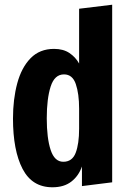

<svg xmlns="http://www.w3.org/2000/svg" viewBox="-20 -780 545 813"><path d="M202 13Q116 13 75.5 -65Q35 -143 35 -278Q35 -360 53 -427Q71 -494 109.5 -533.5Q148 -573 209 -573Q248 -573 274 -555.5Q300 -538 315 -511V-743L455 -760V-8L327 8V-75Q313 -35 282 -11Q251 13 202 13ZM248 -95Q286 -95 300.5 -133Q315 -171 315 -235V-320Q315 -383 301 -424Q287 -465 251 -465Q211 -465 194.5 -413.5Q178 -362 178 -279Q178 -195 194.5 -145Q211 -95 248 -95Z"/></svg>

Font: Freeman
Style: Regular
Weight: 400
Designer: Vernon Adams, Aoife Mooney, Rodrigo Fuenzalida
Foundry: Rodrigo Fuenzalida
Version: Version 1.000; ttfautohint (v1.8.4.7-5d5b)